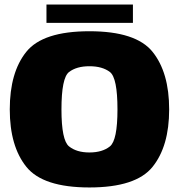

<svg xmlns="http://www.w3.org/2000/svg" viewBox="-20 -819 789 845"><path d="M373.5 6Q578.5 6 651.5 -84.8Q724.5 -175.5 724.5 -337.5Q724.5 -500 651.5 -590.8Q578.5 -681.5 373.5 -681.5Q168.5 -681.5 95.8 -591Q23 -500.5 23 -337.5Q23 -175.5 96 -84.8Q169 6 373.5 6ZM373.5 -148Q317 -148 283.8 -174.8Q250.5 -201.5 250.5 -337.5Q250.5 -476.5 283.8 -502Q317 -527.5 373.5 -527.5Q430.5 -527.5 463.8 -502Q497 -476.5 497 -337.5Q497 -201.5 463.8 -174.8Q430.5 -148 373.5 -148ZM184.5 -718.5H565V-799H184.5Z"/></svg>

Font: Anybody Thin Black
Style: Regular
Weight: 900
Version: Version 1.113;gftools[0.9.25]